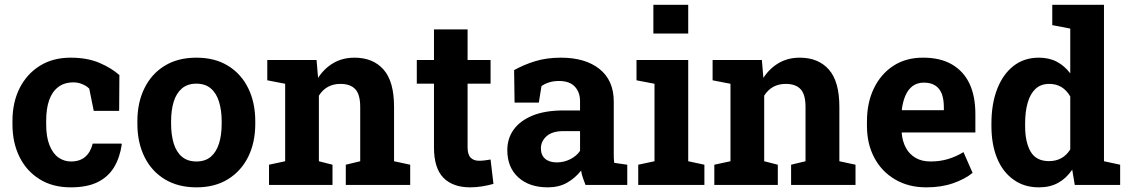

<svg xmlns="http://www.w3.org/2000/svg" viewBox="-20 -782 4772 812"><path d="M279.3 10.3Q202.6 10.3 147.9 -23.9Q92.3 -58.1 62.5 -118.4Q32.7 -178.7 32.7 -256.3V-271Q32.7 -348.6 63 -409.2Q93.3 -469.2 148.4 -503.7Q203.6 -538.1 278.3 -538.1Q349.6 -538.1 401.1 -515.9Q452.6 -493.7 484.9 -464.4L483.9 -313H376.5L357.4 -407.2Q345.7 -418.9 327.6 -426.3Q309.6 -433.6 291 -433.6Q252 -433.6 226.6 -414.1Q175.3 -375.5 175.3 -271V-256.3Q175.3 -202.6 189.5 -167.5Q203.6 -132.3 227.3 -115.7Q251 -99.1 280.3 -99.1Q317.9 -99.1 340.6 -118.9Q363.3 -138.7 372.1 -174.8H493.7L495.1 -171.9Q487.3 -116.7 462.4 -74.7Q437.5 -33.7 392.8 -11.7Q348.1 10.3 279.3 10.3Z M811 10.3Q732.9 10.3 676.8 -23.9Q620.6 -58.1 590.8 -118.9Q561 -179.7 561 -258.8V-269Q561 -348.6 590.8 -408.7Q620.6 -469.7 676.5 -503.9Q732.4 -538.1 810.1 -538.1Q889.2 -538.1 944.3 -503.9Q1000 -469.7 1029.8 -408.9Q1059.6 -348.1 1059.6 -269V-258.8Q1059.6 -179.2 1029.8 -119.1Q1000 -58.6 944.3 -24.2Q888.7 10.3 811 10.3ZM811 -99.1Q847.7 -99.1 871.6 -119.1Q895 -139.2 906.2 -175Q917.5 -210.9 917.5 -258.8V-269Q917.5 -315.4 906.2 -352.1Q895 -388.2 871.3 -408.2Q847.7 -428.2 810.1 -428.2Q773.9 -428.2 749.5 -408.2Q725.6 -387.7 714.6 -351.8Q703.6 -315.9 703.6 -269V-258.8Q703.6 -211.4 714.8 -174.8Q726.1 -138.7 749.8 -118.9Q773.4 -99.1 811 -99.1Z M1328.6 -100.1 1386.2 -85.4V0H1117.7V-85.4L1186 -100.1V-427.7L1110.4 -442.4V-528.3H1318.8L1325.2 -452.6Q1351.6 -493.2 1390.4 -515.6Q1429.2 -538.1 1479 -538.1Q1557.6 -538.1 1602.1 -487.8Q1646.5 -437.5 1646.5 -330.1V-100.1L1714.8 -85.4V0H1442.4V-85.4L1503.4 -100.1V-329.6Q1503.4 -382.8 1482.4 -405Q1461.4 -427.2 1419.9 -427.2Q1359.9 -427.2 1328.6 -377.4Z M1968.8 10.3Q1895 10.3 1855.2 -30.3Q1815.4 -70.8 1815.4 -158.7V-428.2H1742.7V-528.3H1815.4V-657.7H1957.5V-528.3H2054.7V-428.2H1957.5V-159.2Q1957.5 -128.4 1970.5 -115.2Q1983.4 -102.1 2005.9 -102.1Q2017.6 -102.1 2031.2 -103.8Q2044.9 -105.5 2054.7 -107.4L2066.9 -4.4Q2044.9 2 2019.3 6.1Q1993.7 10.3 1968.8 10.3Z M2296.9 10.3Q2218.3 10.3 2171.9 -32Q2125.5 -74.2 2125.5 -147Q2125.5 -196.8 2152.8 -234.4Q2180.2 -272 2232.9 -293.5Q2285.6 -314.9 2363.3 -314.9H2433.1V-354Q2433.1 -392.1 2410.9 -415.8Q2388.7 -439.5 2344.2 -439.5Q2321.3 -439.5 2303 -433.8Q2284.7 -428.2 2270 -418L2258.8 -348.1H2156.2L2154.3 -485.4Q2195.8 -508.8 2244.1 -523.4Q2292.5 -538.1 2352.1 -538.1Q2455.6 -538.1 2515.6 -490Q2575.7 -441.9 2575.7 -352.5V-134.8Q2575.7 -124 2575.9 -113.5Q2576.2 -103 2577.6 -93.3L2632.8 -85.4V0H2456.1Q2450.7 -13.7 2445.3 -29.3Q2439.9 -44.9 2437.5 -60.5Q2412.1 -28.3 2377.7 -9Q2343.3 10.3 2296.9 10.3ZM2335 -95.2Q2364.7 -95.2 2391.6 -108.6Q2418.5 -122.1 2433.1 -144V-227.5H2362.8Q2315.9 -227.5 2291.7 -206.1Q2267.6 -184.6 2267.6 -154.3Q2267.6 -126 2285.4 -110.6Q2303.2 -95.2 2335 -95.2Z M2743.2 -640.1V-761.7H2890.6V-640.1ZM2890.6 -528.3V-100.1L2959 -85.4V0H2679.2V-85.4L2748 -100.1V-427.7L2671.9 -442.4V-528.3Z M3211.9 -100.1 3269.5 -85.4V0H3001V-85.4L3069.3 -100.1V-427.7L2993.7 -442.4V-528.3H3202.1L3208.5 -452.6Q3234.9 -493.2 3273.7 -515.6Q3312.5 -538.1 3362.3 -538.1Q3440.9 -538.1 3485.4 -487.8Q3529.8 -437.5 3529.8 -330.1V-100.1L3598.1 -85.4V0H3325.7V-85.4L3386.7 -100.1V-329.6Q3386.7 -382.8 3365.7 -405Q3344.7 -427.2 3303.2 -427.2Q3243.2 -427.2 3211.9 -377.4Z M3897.5 10.3Q3821.8 10.3 3765.1 -23.4Q3708.5 -56.6 3677.5 -115.2Q3646.5 -173.8 3646.5 -249V-268.6Q3646.5 -347.7 3675.8 -408.2Q3705.1 -469.2 3758.5 -503.9Q3812 -538.6 3884.8 -538.1Q3956.5 -538.1 4005.4 -509.8Q4105 -452.1 4105 -299.3V-221.7H3794.4L3793.5 -218.8Q3796.4 -184.6 3811 -157.2Q3825.2 -130.4 3851.6 -114.7Q3877.9 -99.1 3915.5 -99.1Q3954.6 -99.1 3988.5 -109.1Q4022.5 -119.1 4054.7 -138.7L4093.3 -50.8Q4060.5 -24.4 4011 -7.1Q3961.4 10.3 3897.5 10.3ZM3793.9 -318.4 3795.4 -315.9H3971.7V-328.6Q3971.7 -360.4 3963.4 -384.3Q3944.8 -432.6 3887.2 -432.6Q3859.4 -432.6 3839.4 -418Q3819.8 -402.8 3808.8 -377Q3797.9 -351.1 3793.9 -318.4Z M4374 10.3Q4310.5 10.3 4266.1 -22.5Q4220.7 -54.7 4196.8 -113Q4172.9 -171.4 4172.9 -249.5V-259.8Q4172.9 -342.8 4197.3 -405.8Q4221.7 -468.3 4266.4 -503.2Q4311 -538.1 4373.5 -538.1Q4417 -538.1 4449.7 -520.8Q4482.4 -503.4 4506.3 -471.7V-661.1L4430.2 -675.8V-761.7H4648.9V-100.1L4717.3 -85.4V0H4525.4L4514.6 -64.5Q4489.7 -27.8 4455.3 -8.8Q4420.9 10.3 4374 10.3ZM4416.5 -100.6Q4475.1 -100.6 4506.3 -149.9V-374Q4475.6 -427.2 4417.5 -427.2Q4381.8 -427.2 4359.4 -406.2Q4336.9 -385.3 4326.2 -347.4Q4315.4 -309.6 4315.4 -259.8V-249.5Q4315.4 -180.2 4338.9 -140.4Q4362.3 -100.6 4416.5 -100.6Z"/></svg>

Font: Suwannaphum
Style: Bold
Weight: 700
Designer: Danh Hong
Version: Version 8.002; ttfautohint (v1.8.3)